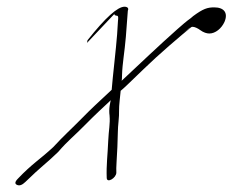

<svg xmlns="http://www.w3.org/2000/svg" viewBox="-20 -517 694 573"><path d="M549.5 -463C535.6 -453 524.1 -443 509.4 -430C455.3 -382 397.6 -327 343.1 -276C343.9 -278 343.9 -284 344.2 -293C345.2 -328 351.8 -361 355.6 -407L361.5 -485C366.6 -496 354.2 -497 351.8 -497C331 -497 295.2 -465 241.2 -397L239.7 -389L321.9 -476C319.2 -471 328.4 -470 329.2 -470C334 -470 332.8 -461 332.1 -455L329.5 -414C326.6 -374 315.9 -284 313.3 -249C276.7 -215 247.7 -188 227.4 -167C190 -129 172.1 -114 138.9 -78C100.2 -42 75.3 -28 33.6 16C23.7 26 23.8 32 31.3 35C38.8 38 46.3 35 55.7 26C105.9 -23 113.8 -25 154 -64C182.2 -97 202.5 -112 234.7 -145C264.2 -175 285.2 -194 310.7 -218C310.3 -217 308.7 -211 307.2 -201C305.7 -191 305.7 -181 307 -172C309.1 -147 304.4 -129 303 -97C301.3 -54 297 -25 298.5 14C299 31 327.3 14 327.2 -2C327.1 -10 326.7 -19 327.8 -32C330 -64 331 -93 331.7 -123C331.6 -141 336.2 -169 335.3 -187C334.8 -202 339 -231 340.1 -246C345.7 -250 368.8 -272 408.9 -311C453.1 -354 517.1 -409 558.2 -442L528.7 -420C541.2 -430 548.7 -437 554.7 -437C560.7 -437 569.7 -433 577.8 -427C587.3 -420 596.8 -417 604.8 -417C622.8 -417 641.2 -432 650.1 -452C661.4 -479 648.3 -495 619.3 -495C599.3 -495 586.3 -491 556.5 -469Z"/></svg>

Font: MewTooHand
Style: UltimateCondIta
Weight: 400
Designer: Mew Too, Robert Jablonski
Version: Version 0.77